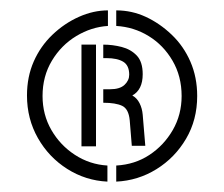

<svg xmlns="http://www.w3.org/2000/svg" viewBox="-20 -713 432 370"><path d="M187 -363Q145 -365 109.5 -387.5Q74 -410 53 -447Q32 -484 32 -529Q32 -565 45 -594.5Q58 -624 81 -646Q104 -668 132 -680.5Q160 -693 188 -693V-663Q156 -661 127 -643.5Q98 -626 80 -596Q62 -566 62 -528Q62 -492 79 -462.5Q96 -433 124.5 -414.5Q153 -396 187 -394ZM204 -363V-394Q240 -396 268 -414.5Q296 -433 313 -462.5Q330 -492 330 -528Q330 -566 312.5 -596Q295 -626 266.5 -643.5Q238 -661 204 -663V-693Q234 -693 261 -680.5Q288 -668 311 -646Q334 -624 347 -594Q360 -564 360 -528Q360 -482 338.5 -445.5Q317 -409 281.5 -387Q246 -365 204 -363ZM137 -431V-627H165V-431ZM234 -432 230 -481Q228 -503 215.5 -509Q203 -515 179 -515V-541H192Q211 -541 220 -549.5Q229 -558 229 -569Q229 -587 217.5 -594Q206 -601 185 -601H179V-627Q197 -627 214.5 -622.5Q232 -618 243.5 -606Q255 -594 255 -570Q255 -540 235 -529Q244 -524 249 -514Q254 -504 255 -492L260 -432Z"/></svg>

Font: Stick No Bills ExtraLight
Style: Regular
Weight: 400
Version: Version 2.000